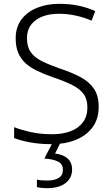

<svg xmlns="http://www.w3.org/2000/svg" viewBox="-20 -744 586 1004"><path d="M496 -186Q496 -122 464 -78.5Q432 -35 376 -12.5Q320 10 249 10Q206 10 170.5 5.5Q135 1 106 -6Q77 -13 54 -22V-79Q92 -64 142.5 -53Q193 -42 252 -42Q307 -42 348.5 -57.5Q390 -73 413.5 -104.5Q437 -136 437 -182Q437 -225 417.5 -252Q398 -279 357.5 -299.5Q317 -320 254 -341Q209 -357 173.5 -374Q138 -391 113 -414Q88 -437 75 -468.5Q62 -500 62 -543Q62 -602 92 -642Q122 -682 173.5 -703Q225 -724 290 -724Q343 -724 389.5 -714.5Q436 -705 478 -686L459 -636Q417 -654 374 -663Q331 -672 288 -672Q239 -672 201.5 -657.5Q164 -643 142.5 -614.5Q121 -586 121 -544Q121 -499 141 -471Q161 -443 199.5 -424Q238 -405 292 -386Q356 -365 401.5 -340.5Q447 -316 471.5 -279.5Q496 -243 496 -186ZM357 142Q357 187 322.5 213.5Q288 240 227 240Q210 240 196.5 238.5Q183 237 173 234V195Q184 198 198 199Q212 200 228 200Q265 200 287 186.5Q309 173 309 143Q309 114 283.5 101Q258 88 212 85L256 0H297L268 59Q294 62 314.5 72Q335 82 346 99.5Q357 117 357 142Z"/></svg>

Font: Noto Sans Hebrew Light
Style: Regular
Weight: 300
Designer: Monotype Design Team
Foundry: Monotype Imaging Inc.
Version: Version 2.003